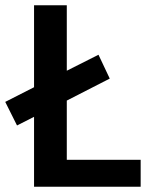

<svg xmlns="http://www.w3.org/2000/svg" viewBox="-22 -713 602 733"><path d="M108 0V-267L43 -234L-2 -324L108 -380V-693H233V-443L354 -504L397 -413L233 -329V-103H515V0Z"/></svg>

Font: Ubuntu Sans Mono SemiBold
Style: Regular
Weight: 600
Monospace: yes
Designer: Dalton Maag Ltd
Foundry: Dalton Maag Ltd
Version: Version 1.006